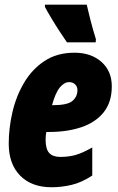

<svg xmlns="http://www.w3.org/2000/svg" viewBox="-20 -786 501 816"><path d="M199.2 9.8Q114.3 9.8 65.7 -39.6Q17.1 -88.9 17.1 -175.8Q17.1 -240.7 32.7 -308.6Q48.3 -376.5 82 -433.8Q115.7 -491.2 168.9 -526.6Q222.2 -562 296.9 -562Q366.7 -562 410.9 -523.2Q455.1 -484.4 455.1 -418.9Q455.1 -352.1 420.9 -309.1Q386.7 -266.1 326.4 -245.6Q266.1 -225.1 187 -225.1H176.8Q173.8 -208.5 173.8 -192.9Q173.8 -151.9 189.5 -135.5Q205.1 -119.1 235.8 -119.1Q272 -119.1 301.3 -127.4Q330.6 -135.7 372.1 -159.2V-40Q327.6 -10.7 285.2 -0.5Q242.7 9.8 199.2 9.8ZM201.2 -338.9H203.1Q267.1 -338.9 288.1 -357.2Q309.1 -375.5 309.1 -402.8Q309.1 -418 299.1 -427.5Q289.1 -437 273.9 -437Q252.9 -437 234.1 -414.1Q215.3 -391.1 201.2 -338.9ZM264.6 -606Q252.9 -622.6 234.1 -651.4Q215.3 -680.2 197.8 -709.5Q180.2 -738.8 170.9 -756.8V-766.1H348.6Q355 -737.8 364.3 -701.4Q373.5 -665 387.7 -619.1L386.7 -606Z"/></svg>

Font: Open Sans Condensed ExtraBold
Style: Italic
Weight: 800
Width: 3
Italic angle: -12°
Designer: Monotype Design Team
Foundry: Monotype Imaging Inc.
Version: Version 3.003; ttfautohint (v1.8.4)